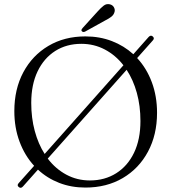

<svg xmlns="http://www.w3.org/2000/svg" viewBox="-20 -892 831 931"><path d="M70.5 14.5Q61 6.5 70.5 -4L145.5 -88Q100 -137.5 74.8 -205.2Q49.5 -273 49.5 -353.5Q49.5 -460 93.2 -541.8Q137 -623.5 214.8 -669.5Q292.5 -715.5 394 -715.5Q463.5 -715.5 522.5 -692.8Q581.5 -670 626.5 -629L700.5 -712.5Q711 -724 721 -715Q730.5 -706.5 721.5 -696.5L645 -610.5Q691 -561 716.2 -493.2Q741.5 -425.5 741.5 -345Q741.5 -238.5 697.5 -156.5Q653.5 -74.5 575.2 -28.5Q497 17.5 394 17.5Q325.5 17.5 267 -5.2Q208.5 -28 164 -69.5L91.5 12Q81 24 70.5 14.5ZM131.5 -393Q131.5 -320 148.5 -257Q165.5 -194 196.5 -145.5L578.5 -575.5Q540.5 -624.5 488.2 -652Q436 -679.5 374.5 -679.5Q302.5 -679.5 247.8 -644.8Q193 -610 162.2 -545.8Q131.5 -481.5 131.5 -393ZM661 -305Q661 -378.5 643.5 -441.8Q626 -505 594 -553.5L211.5 -123Q249.5 -73 301.8 -45Q354 -17 416 -17Q488 -17 543.5 -52Q599 -87 630 -151.5Q661 -216 661 -305ZM452.5 -835.5Q469.5 -854.5 483 -864.8Q496.5 -875 513 -871Q526.5 -867.5 532.5 -856.5Q538.5 -845.5 535.5 -834.5Q532 -820.5 520.2 -811.2Q508.5 -802 490.5 -793L393 -739Q383 -734 377 -740.5Q373.5 -744 375.2 -748Q377 -752 380 -755.5Z"/></svg>

Font: Fraunces 9pt Light
Style: Regular
Weight: 300
Version: Version 1.000;[0bf87f6ff]